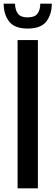

<svg xmlns="http://www.w3.org/2000/svg" viewBox="-27 -1029 303 1049"><path d="M69 0V-810H180V0ZM124 -873Q52 -873 22.5 -912Q-7 -951 -7 -1009H55Q56 -973 71.5 -953.5Q87 -934 124 -934Q162 -934 177.5 -954Q193 -974 193 -1009H256Q256 -951 226.5 -912Q197 -873 124 -873Z"/></svg>

Font: Oswald
Style: Regular
Weight: 400
Designer: Vernon Adams
Foundry: Vernon Adams
Version: Version 4.103; ttfautohint (v1.8.3)